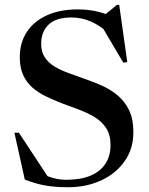

<svg xmlns="http://www.w3.org/2000/svg" viewBox="-20 -755 612 786"><path d="M468 -673 400 -687 458.5 -735H468L501 -501L485 -498L388.5 -661.5L419.5 -623Q387 -652 350 -667.8Q313 -683.5 272.5 -683.5Q209 -683.5 178.8 -654Q148.5 -624.5 148.5 -576Q148.5 -543 163.2 -520.5Q178 -498 203.2 -482.8Q228.5 -467.5 261 -455.8Q293.5 -444 328.5 -431.5Q364 -419.5 398.8 -403.8Q433.5 -388 462.2 -364Q491 -340 508.5 -303.8Q526 -267.5 526 -214Q526 -145.5 490 -94.8Q454 -44 393.5 -16.2Q333 11.5 258.5 11.5Q207 11.5 166.2 4.5Q125.5 -2.5 81.5 -20L39 -211.5H57.5L188.5 -12.5L104 -68Q146.5 -44.5 180.2 -31.8Q214 -19 251.5 -19Q310.5 -19 350.8 -36Q391 -53 411.8 -85Q432.5 -117 432.5 -162Q432.5 -203.5 414.5 -230.8Q396.5 -258 367 -275.8Q337.5 -293.5 302.5 -306.5Q267.5 -319.5 232.5 -332.5Q198 -346 167 -361Q136 -376 112.2 -397Q88.5 -418 74.8 -448Q61 -478 61 -520.5Q61 -580.5 90 -624.5Q119 -668.5 172.5 -692.5Q226 -716.5 298 -716.5Q346 -716.5 386 -706Q426 -695.5 468 -673Z"/></svg>

Font: Newsreader 60pt Medium
Style: Regular
Weight: 500
Designer: Hugues Gentile
Foundry: Production Type
Version: Version 1.003